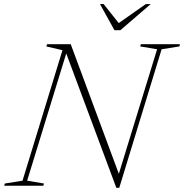

<svg xmlns="http://www.w3.org/2000/svg" viewBox="-49 -886 878 916"><path d="M525.5 -36.5 510 -31 700.5 -651 620 -664.5 623 -675H809.5L807 -664.5L722 -651L520 10H506L260.5 -648.5L275 -657L80.5 -24L160.5 -10.5L158 0H-29L-26 -10.5L58.5 -24L249 -646.5L172 -664.5L175.5 -675H288.5ZM670 -866.5 525.5 -742H497L428 -866.5H445.5L524 -767.5H505.5L646.5 -866.5Z"/></svg>

Font: Newsreader 24pt ExtraLight
Style: Italic
Weight: 250
Italic angle: -17°
Designer: Hugues Gentile
Foundry: Production Type
Version: Version 1.003